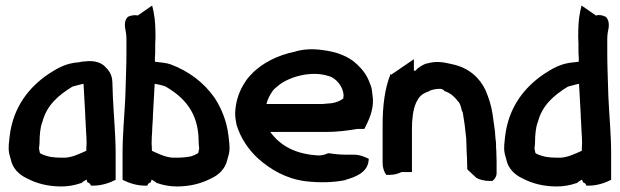

<svg xmlns="http://www.w3.org/2000/svg" viewBox="-20 -660 2242 694"><path d="M13 -106C15 -97 17 -92 19 -84C25 -52 49 -28 78 -15C112 3 153 14 202 14C224 14 250 10 272 2H274C279 -3 286 -7 293 -11L296 -1L301 1C303 3 305 4 305 4L309 11H317C348 11 376 1 398 -10V-104C398 -174 391 -242 388 -310L387 -340C386 -377 387 -392 360 -419C333 -446 292 -438 287 -438C279 -438 271 -436 266 -435C218 -432 187 -413 156 -393C85 -345 28 -274 15 -169C13 -149 9 -127 13 -107ZM121 -123C121 -127 123 -137 123 -148C123 -172 126 -200 132 -217V-218H133C148 -279 191 -316 242 -347C242 -347 282 -358 282 -357V-356C284 -318 286 -286 288 -248C288 -232 291 -201 291 -187V-186C292 -171 293 -158 293 -142L292 -123V-115C267 -104 236 -88 205 -90H204C189 -90 174 -91 162 -93C145 -97 126 -103 124 -108Z M423 -10C445 1 473 11 504 11H512L516 4C516 4 523 -1 525 -1L528 -11C533 -8 542 -3 547 2H549C571 10 597 14 619 14C668 14 708 3 743 -15C770 -27 795 -50 802 -84C804 -90 806 -98 808 -106V-107C812 -127 808 -149 806 -168C800 -222 780 -269 756 -306C716 -363 662 -403 595 -428H594C577 -434 557 -434 540 -437V-453C541 -460 541 -471 541 -478C541 -494 541 -511 542 -526V-527C542 -560 541 -589 535 -618L530 -640L478 -604C470 -606 456 -606 442 -599C425 -582 433 -556 435 -544C436 -537 437 -529 437 -520V-467C437 -426 435 -381 434 -342L433 -311C430 -243 423 -175 423 -105ZM528 -142C528 -156 529 -171 530 -186V-187C530 -202 533 -229 533 -248C535 -284 537 -318 539 -356V-357C553 -355 569 -351 579 -347C645 -308 698 -254 698 -148C698 -137 700 -128 700 -123C699 -119 698 -115 697 -108C696 -106 688 -101 671 -95C656 -92 638 -90 617 -90H616C585 -88 555 -103 529 -115V-123Z M830 -252C830 -236 832 -223 835 -209C849 -162 878 -119 913 -87C958 -47 1014 -14 1084 -5C1134 1 1184 0 1228 -9H1229V-10C1261 -19 1307 -35 1312 -77L1313 -86C1298 -93 1281 -101 1258 -101H1229C1209 -101 1188 -103 1171 -106H1166C1158 -103 1151 -99 1133 -98C1049 -102 993 -133 957 -183H1158C1200 -183 1236 -188 1272 -194H1297C1311 -222 1330 -258 1328 -302L1325 -328C1324 -340 1321 -350 1316 -361C1306 -389 1290 -409 1271 -427C1240 -457 1196 -473 1146 -479C1113 -484 1076 -483 1045 -473C986 -461 927 -433 888 -391C881 -384 874 -376 867 -365C846 -334 832 -297 830 -253ZM943 -284C948 -303 955 -316 966 -332C971 -339 978 -344 989 -353C1026 -382 1105 -406 1168 -385H1169C1195 -377 1220 -348 1222 -316C1222 -314 1221 -311 1221 -304C1210 -296 1198 -290 1179 -287L1156 -285C1150 -284 1144 -284 1137 -284Z M1363 -71C1363 -54 1368 -39 1376 -28H1389C1405 -28 1419 -32 1431 -38H1469V-197C1469 -227 1473 -264 1483 -286V-287C1488 -297 1494 -308 1501 -314C1509 -322 1522 -327 1531 -330L1533 -332C1543 -336 1555 -339 1572 -339C1572 -339 1585 -337 1587 -330H1589C1607 -324 1621 -312 1633 -297V-295H1634C1641 -290 1645 -279 1648 -266V-264L1653 -252C1658 -224 1662 -193 1665 -161L1666 -138C1666 -121 1667 -107 1668 -90C1668 -76 1669 -61 1669 -48L1702 -17C1713 -11 1730 -6 1749 -6H1760C1768 -12 1775 -22 1775 -34V-78C1775 -90 1774 -101 1774 -111V-114C1773 -121 1773 -130 1773 -138V-142C1771 -156 1770 -170 1769 -185V-186C1766 -205 1763 -229 1760 -250C1756 -278 1746 -308 1735 -334C1714 -378 1676 -415 1614 -428C1581 -436 1554 -440 1522 -430H1519C1504 -423 1491 -416 1481 -404C1481 -404 1479 -404 1476 -405V-446L1394 -390L1392 -393C1371 -342 1363 -278 1363 -208Z M1804 -106C1806 -97 1808 -92 1810 -84C1816 -52 1840 -28 1869 -15C1903 3 1944 14 1993 14C2015 14 2041 10 2063 2H2065C2070 -3 2077 -7 2084 -11L2087 -1L2092 1C2094 3 2096 4 2096 4L2100 11H2108C2139 11 2167 1 2189 -10V-105C2189 -175 2182 -243 2179 -311L2178 -342C2177 -381 2175 -426 2175 -467V-520C2175 -530 2176 -535 2177 -544C2179 -554 2187 -582 2170 -599C2157 -606 2144 -607 2134 -604L2082 -640L2077 -618C2071 -589 2070 -560 2070 -527V-526C2071 -511 2071 -494 2071 -478C2071 -470 2071 -462 2072 -453V-437C2068 -436 2062 -436 2057 -435C2009 -432 1978 -413 1947 -393C1876 -345 1819 -274 1806 -169C1804 -149 1800 -127 1804 -107ZM1912 -123C1912 -127 1914 -137 1914 -148C1914 -172 1917 -200 1923 -217V-218H1924C1939 -279 1982 -316 2033 -347C2033 -347 2073 -358 2073 -357V-356C2075 -318 2077 -286 2079 -248C2079 -232 2082 -201 2082 -187V-186C2083 -171 2084 -158 2084 -142L2083 -123V-115C2058 -104 2027 -88 1996 -90H1995C1980 -90 1965 -91 1953 -93C1936 -97 1917 -103 1915 -108Z"/></svg>

Font: SolarCharger
Style: 950
Weight: 900
Designer: Mew Too
Foundry: Cannot Into Space Fonts/KineticPlasma Fonts
Version: Version 1.100